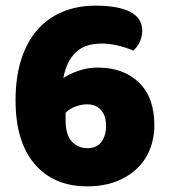

<svg xmlns="http://www.w3.org/2000/svg" viewBox="-20 -643 598 679"><path d="M483 -534Q483 -513 473.5 -493.5Q464 -474 451 -464Q424 -476 394.5 -482.5Q365 -489 340 -489Q280 -489 247.5 -457.5Q215 -426 204 -367Q224 -381 257 -392.5Q290 -404 325 -404Q417 -404 471.5 -351Q526 -298 526 -199Q526 -156 511 -117Q496 -78 466 -48.5Q436 -19 391.5 -1.5Q347 16 288 16Q170 16 102.5 -63Q35 -142 35 -288Q35 -371 55.5 -434Q76 -497 113.5 -539Q151 -581 203 -602Q255 -623 318 -623Q398 -623 440.5 -601Q483 -579 483 -534ZM287 -274Q268 -274 246.5 -266Q225 -258 212 -244V-219Q212 -165 234.5 -142Q257 -119 289 -119Q322 -119 338.5 -141Q355 -163 355 -198Q355 -233 337.5 -253.5Q320 -274 287 -274Z"/></svg>

Font: Baloo Tammudu
Style: Regular
Weight: 400
Designer: Omkar Shende and Ek Type
Foundry: Ek Type
Version: Version 1.007;PS 1.000;hotconv 1.0.88;makeotf.lib2.5.647800